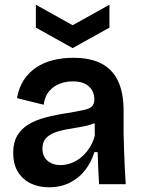

<svg xmlns="http://www.w3.org/2000/svg" viewBox="-20 -781 602 814"><path d="M188 13Q145 13 111 -3Q77 -19 56.5 -51.5Q36 -84 36 -134Q36 -176 52.5 -205Q69 -234 100 -253Q131 -272 175 -283.5Q219 -295 275 -303Q314 -310 337 -315Q360 -320 370 -330Q380 -340 380 -359Q380 -393 357 -414.5Q334 -436 288 -436Q260 -436 233.5 -426Q207 -416 188.5 -394.5Q170 -373 165 -337L52 -365Q60 -410 81 -442Q102 -474 133.5 -495Q165 -516 205 -526Q245 -536 291 -536Q363 -536 410 -511.5Q457 -487 480.5 -437.5Q504 -388 504 -311V-214Q505 -180 506 -143.5Q507 -107 509 -71Q511 -35 513 0H400Q398 -31 396.5 -65.5Q395 -100 394 -136H380Q368 -95 342 -61Q316 -27 277 -7Q238 13 188 13ZM237 -81Q257 -81 279 -88.5Q301 -96 321 -111.5Q341 -127 357 -150.5Q373 -174 382 -206L381 -278L406 -276Q391 -261 367 -253.5Q343 -246 315 -241.5Q287 -237 259.5 -232Q232 -227 209.5 -218Q187 -209 173.5 -193.5Q160 -178 160 -151Q160 -118 181.5 -99.5Q203 -81 237 -81ZM132 -761 288 -674 444 -761V-664L288 -577L132 -664Z"/></svg>

Font: Bricolage Grotesque 36pt SemiBold
Style: Regular
Weight: 600
Designer: Mathieu Triay
Foundry: Atelier Triay
Version: Version 1.001;gftools[0.9.33.dev8+g029e19f]